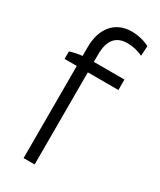

<svg xmlns="http://www.w3.org/2000/svg" viewBox="-185 -781 701 843"><g transform="rotate(30 165.5 -359.5)"><path d="M88 0H144V-467H299V-520H144V-559C144 -631 175 -665 231 -665C259 -665 285 -659 310 -647L313 -697C289 -711 253 -719 222 -719C140 -719 88 -660 88 -562V-518C68 -516 44 -511 26 -505V-467H88Z"/></g></svg>

Font: Fixel Text Light
Style: Regular
Weight: 300
Width: 4
Designer: AlfaBravo + MacPaw
Foundry: Kyrylo Tkachov, Marchela Mozhyna, Serhii Makarenko, Maria Weinstein, Zakhar Kryvoshyya
Version: Version 1.211